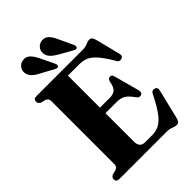

<svg xmlns="http://www.w3.org/2000/svg" viewBox="-266 -1022 1146 1146"><g transform="rotate(-45 307.0 -449.0)"><path d="M30 -677.5Q30 -700 55.5 -700H446Q471 -700 486.5 -707.8Q502 -715.5 515 -715.5Q527.5 -715.5 534.2 -707.5Q541 -699.5 546 -680L584.5 -527Q590 -503.5 569.5 -498Q548 -492.5 538.5 -515Q504 -573 477.8 -602.8Q451.5 -632.5 426.5 -643Q401.5 -653.5 370.5 -653.5H274.5V-383H357Q388.5 -383 404.2 -397.8Q420 -412.5 426.5 -452Q432.5 -471.5 447.5 -472Q463.5 -472.5 468 -452.5L511.5 -292.5Q517 -268.5 500 -262.5Q483.5 -257 471.5 -273.5Q445 -311 424 -323.8Q403 -336.5 366.5 -336.5H274.5V-95Q274.5 -46.5 319.5 -46.5H379.5Q410.5 -46.5 437.2 -59.8Q464 -73 491.8 -109.5Q519.5 -146 554.5 -216Q563.5 -238 584 -233Q605.5 -228.5 599 -200.5L555.5 -20.5Q551 -1.5 544.2 6.5Q537.5 14.5 524 14.5Q511.5 14.5 495.5 7.2Q479.5 0 453.5 0H55.5Q30 0 30 -22.5Q30 -39.5 47.5 -47L74.5 -53.5Q97 -61.5 97 -81V-619Q97 -638.5 74.5 -646.5L47.5 -653Q30 -660.5 30 -677.5ZM387 -848.5 429.5 -757.5Q432.5 -750.5 433 -744.8Q433.5 -739 429.5 -734.5Q421 -726.5 407.5 -735L322 -783.5Q297 -797.5 281.2 -814Q265.5 -830.5 263.5 -854.5Q262.5 -876 276.5 -892.8Q290.5 -909.5 314 -911.5Q339 -914 356.5 -896.5Q374 -879 387 -848.5ZM227 -848.5 271 -758Q274 -751.5 275 -745.8Q276 -740 272 -735.5Q264 -726.5 250 -734.5L164 -781Q138 -794 122 -810Q106 -826 103 -850Q101 -871 114.8 -888.5Q128.5 -906 151.5 -908.5Q176.5 -912 194.5 -895.2Q212.5 -878.5 227 -848.5Z"/></g></svg>

Font: Fraunces 144pt Soft
Style: Bold
Weight: 700
Version: Version 1.000;[0bf87f6ff]